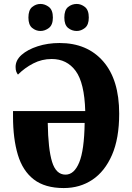

<svg xmlns="http://www.w3.org/2000/svg" viewBox="-20 -943 669 973"><path d="M303 10Q208 10 151.5 -33.5Q95 -77 70.5 -158.5Q46 -240 46 -352V-380H412Q408 -523 363.5 -583.5Q319 -644 242 -644Q192 -644 148.5 -621.5Q105 -599 71 -565Q66 -571 62.5 -580Q59 -589 59 -604Q59 -638 89.5 -665Q120 -692 171 -708.5Q222 -725 282 -725Q422 -725 503 -632Q584 -539 584 -367Q584 -241 547.5 -157.5Q511 -74 448 -32Q385 10 303 10ZM312 -58Q356 -58 381.5 -120Q407 -182 409 -320H222Q224 -187 244 -122.5Q264 -58 312 -58ZM369 -786Q344 -786 325 -801.5Q306 -817 306 -854Q306 -892 325 -907.5Q344 -923 369 -923Q391 -923 410.5 -907.5Q430 -892 430 -854Q430 -817 410.5 -801.5Q391 -786 369 -786ZM185 -786Q162 -786 143 -801.5Q124 -817 124 -854Q124 -892 143 -907.5Q162 -923 185 -923Q208 -923 228 -907.5Q248 -892 248 -854Q248 -817 228 -801.5Q208 -786 185 -786Z"/></svg>

Font: Noto Serif ExtraCondensed Black
Style: Regular
Weight: 900
Width: 2
Designer: Monotype Design Team
Foundry: Monotype Imaging Inc.
Version: Version 2.015; ttfautohint (v1.8.4.7-5d5b)